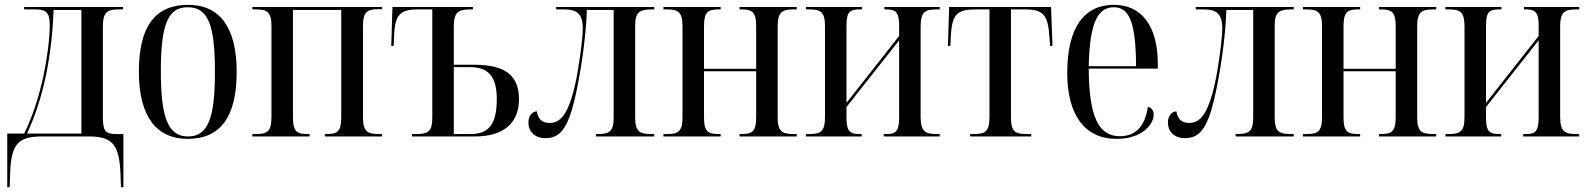

<svg xmlns="http://www.w3.org/2000/svg" viewBox="-20 -565 6577 795"><path d="M10 210H20L22 153C26 31 55 0 154 0H347C447 0 474 34 479 157L481 210H491V-10H460C415 -10 406 -25 406 -80V-453C406 -515 423 -526 471 -526H489V-536H80V-526H124C169 -526 186 -516 186 -460C186 -407 176 -327 159 -246C141 -165 115 -82 80 -12H10ZM92 -12C159 -157 194 -324 202 -524H317V-12Z M757 10C891 10 960 -78 960 -268C960 -454 888 -545 759 -545C622 -545 555 -455 555 -268C555 -80 630 10 757 10ZM758 0C678 0 646 -74 646 -268C646 -464 675 -535 757 -535C841 -535 870 -464 870 -268C870 -74 841 0 758 0Z M1025 0H1262V-10H1257C1210 -10 1193 -18 1193 -80V-524H1393V-80C1393 -19 1376 -10 1331 -10H1325V0H1562V-10H1551C1502 -10 1483 -19 1483 -80V-457C1483 -518 1502 -527 1549 -527H1562V-536H1025V-526H1038C1085 -526 1104 -517 1104 -456V-80C1104 -18 1085 -10 1038 -10H1025Z M1686 0H1947C2067 0 2129 -57 2129 -155C2129 -274 2042 -297 1937 -297H1859V-455C1859 -514 1877 -526 1928 -526H1938V-536H1605L1600 -375H1610L1612 -421C1616 -507 1639 -526 1712 -526H1770V-79C1770 -19 1753 -10 1701 -10H1686ZM1929 -10H1859V-287H1926C1999 -287 2037 -252 2037 -155C2037 -51 2004 -10 1929 -10Z M2239 7C2298 7 2331 -32 2360 -156C2382 -251 2406 -399 2410 -524H2521V-80C2521 -19 2503 -10 2453 -10H2448V0H2689V-10H2679C2628 -10 2610 -19 2610 -80V-459C2610 -517 2630 -526 2681 -526H2689V-536H2283V-526H2313C2358 -526 2393 -518 2393 -448C2393 -400 2375 -274 2362 -218C2332 -85 2298 -56 2255 -56C2223 -56 2207 -75 2203 -104C2183 -103 2168 -85 2168 -58C2168 -19 2195 7 2239 7Z M2727 0H2964V-10H2959C2912 -10 2895 -18 2895 -80V-270H3111V-80C3111 -19 3094 -10 3048 -10H3042V0H3279V-10H3268C3219 -10 3200 -19 3200 -80V-456C3200 -517 3220 -526 3267 -526H3279V-536H3042V-526H3048C3094 -526 3111 -517 3111 -456V-280H2895V-456C2895 -517 2912 -526 2957 -526H2964V-536H2727V-526H2740C2787 -526 2806 -517 2806 -456V-80C2806 -18 2787 -10 2740 -10H2727Z M3317 0H3548V-10H3540C3502 -10 3485 -18 3485 -76V-122L3703 -398V-78C3703 -19 3687 -10 3651 -10H3639V0H3871V-10H3860C3812 -10 3792 -19 3792 -82V-455C3792 -518 3812 -526 3860 -526H3871V-536H3642V-526H3650C3686 -526 3703 -517 3703 -462V-416L3485 -139V-461C3485 -518 3501 -526 3540 -526H3549V-536H3317V-526H3329C3377 -526 3396 -518 3396 -455V-81C3396 -18 3377 -10 3329 -10H3317Z M3997 0H4250V-10H4232C4183 -10 4166 -19 4166 -81V-526H4223C4298 -526 4319 -505 4325 -416L4328 -375H4338L4332 -536H3910L3905 -375H3915L3917 -416C3922 -506 3943 -526 4019 -526H4077V-81C4077 -19 4059 -10 4010 -10H3997Z M4603 10C4708 10 4757 -49 4757 -91C4757 -107 4748 -119 4733 -123C4721 -40 4680 -1 4617 -1C4530 -1 4489 -79 4488 -281H4774V-301C4774 -457 4707 -545 4592 -545C4469 -545 4399 -451 4399 -263C4399 -90 4471 10 4603 10ZM4684 -291H4488C4492 -466 4523 -535 4592 -535C4659 -535 4683 -465 4684 -291Z M4887 7C4946 7 4979 -32 5008 -156C5030 -251 5054 -399 5058 -524H5169V-80C5169 -19 5151 -10 5101 -10H5096V0H5337V-10H5327C5276 -10 5258 -19 5258 -80V-459C5258 -517 5278 -526 5329 -526H5337V-536H4931V-526H4961C5006 -526 5041 -518 5041 -448C5041 -400 5023 -274 5010 -218C4980 -85 4946 -56 4903 -56C4871 -56 4855 -75 4851 -104C4831 -103 4816 -85 4816 -58C4816 -19 4843 7 4887 7Z M5375 0H5612V-10H5607C5560 -10 5543 -18 5543 -80V-270H5759V-80C5759 -19 5742 -10 5696 -10H5690V0H5927V-10H5916C5867 -10 5848 -19 5848 -80V-456C5848 -517 5868 -526 5915 -526H5927V-536H5690V-526H5696C5742 -526 5759 -517 5759 -456V-280H5543V-456C5543 -517 5560 -526 5605 -526H5612V-536H5375V-526H5388C5435 -526 5454 -517 5454 -456V-80C5454 -18 5435 -10 5388 -10H5375Z M5965 0H6196V-10H6188C6150 -10 6133 -18 6133 -76V-122L6351 -398V-78C6351 -19 6335 -10 6299 -10H6287V0H6519V-10H6508C6460 -10 6440 -19 6440 -82V-455C6440 -518 6460 -526 6508 -526H6519V-536H6290V-526H6298C6334 -526 6351 -517 6351 -462V-416L6133 -139V-461C6133 -518 6149 -526 6188 -526H6197V-536H5965V-526H5977C6025 -526 6044 -518 6044 -455V-81C6044 -18 6025 -10 5977 -10H5965Z"/></svg>

Font: Noto Serif Display Condensed
Style: Regular
Weight: 400
Width: 3
Designer: Monotype Design Team
Foundry: Monotype Imaging Inc.
Version: Version 2.009